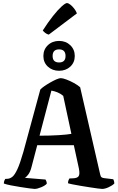

<svg xmlns="http://www.w3.org/2000/svg" viewBox="-20 -1228 767 1248"><path d="M205 0Q197 0 172 -3.5Q147 -7 114.5 -12Q82 -17 51.5 -23Q21 -29 5 -35Q5 -45 8 -53Q11 -61 14 -65L30 -66Q45 -67 60 -78.5Q75 -90 92.5 -127Q110 -164 132 -241L242 -646Q250 -655 268 -667.5Q286 -680 307 -692Q328 -704 346.5 -712Q365 -720 375 -720Q388 -720 412 -711Q436 -702 460.5 -688.5Q485 -675 501 -661L631 -95Q634 -80 640.5 -75.5Q647 -71 658 -70L716 -63Q718 -60 720.5 -52.5Q723 -45 723 -35Q710 -22 686 -11Q662 0 644 0Q637 0 615 -3Q593 -6 563.5 -10.5Q534 -15 504.5 -20Q475 -25 452.5 -29.5Q430 -34 422 -37Q422 -47 425 -55.5Q428 -64 431 -68L455 -69Q482 -70 491 -82.5Q500 -95 493 -132L460 -284H222L185 -143Q177 -110 162.5 -92Q148 -74 141 -72L276 -61Q278 -58 281 -50.5Q284 -43 284 -34Q274 -22 248 -11Q222 0 205 0ZM237 -346Q306 -346 362 -349.5Q418 -353 444 -358L391 -605Q373 -620 353 -628Q333 -636 314 -639ZM364 -768Q320 -768 291 -795Q262 -822 262 -864Q262 -906 291 -934Q320 -962 364 -962Q408 -962 437 -934Q466 -906 466 -864Q466 -822 437 -795Q408 -768 364 -768ZM364 -822Q406 -822 406 -864Q406 -907 364 -907Q322 -907 322 -864Q322 -822 364 -822ZM297 -1003Q284 -1006 273.5 -1014.5Q263 -1023 258 -1030Q292 -1083 324 -1123.5Q356 -1164 380.5 -1186Q405 -1208 415 -1208Q424 -1208 437 -1198Q450 -1188 462 -1172.5Q474 -1157 480 -1141Z"/></svg>

Font: Texturina 72pt
Style: Bold
Weight: 700
Designer: Guillermo Torres Carreño
Foundry: Omnibus-Type
Version: Version 1.002; ttfautohint (v1.8.3)